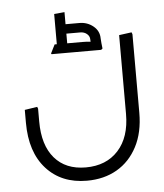

<svg xmlns="http://www.w3.org/2000/svg" viewBox="-51 -514 675 791"><g transform="rotate(-5 286.5 -119.0)"><path d="M277 231Q172 231 109.5 162Q47 93 47 -29H102Q102 69 148 122.5Q194 176 277 176Q362 176 411.5 121.5Q461 67 461 -29H516Q516 52 485.5 110.5Q455 169 401.5 200Q348 231 277 231ZM47 -29V-82L99 -90L102 -82V-29ZM461 -29V-355L513 -362L516 -354V-29ZM341 -348Q341 -361 330 -370.5Q319 -380 302 -380H236V-419H302Q335 -419 359.5 -399Q384 -379 384 -348ZM177 -301 175 -304 193 -340H237V-301ZM237 -301V-340H309Q324 -340 338.5 -338.5Q353 -337 353 -337V-301ZM346 -301Q345 -314 343 -326.5Q341 -339 341 -348H384Q384 -340 385.5 -328Q387 -316 388 -306L382 -301ZM202 -301V-465L245 -469V-301Z"/></g></svg>

Font: Fustat Light
Style: Regular
Weight: 300
Designer: Mohamed Gaber, Khaled Hosny, Laura Garcia Mut
Foundry: Kief Type Foundry, Alif Type Foundry, Hard Type Foundry
Version: Version 1.007